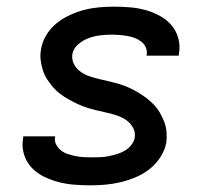

<svg xmlns="http://www.w3.org/2000/svg" viewBox="-20 -548 640 576"><path d="M251 8Q226 8 202 6Q178 4 155 -2Q132 -8 111 -18.5Q90 -29 74.5 -45.5Q59 -62 52 -85Q45 -108 49 -132L50 -139H146L145 -137Q143 -124 149 -113.5Q155 -103 164 -96Q173 -89 184.5 -85.5Q196 -82 208 -79.5Q220 -77 232.5 -76.5Q245 -76 258 -76Q270 -76 282 -76.5Q294 -77 306 -79.5Q318 -82 330 -85.5Q342 -89 353.5 -95.5Q365 -102 373.5 -112.5Q382 -123 384 -135Q387 -151 379 -165Q371 -179 359 -187.5Q347 -196 332.5 -201Q318 -206 302.5 -209.5Q287 -213 272 -216.5Q257 -220 242.5 -224.5Q228 -229 214 -235.5Q200 -242 186.5 -249.5Q173 -257 161 -266Q149 -275 139.5 -286Q130 -297 121.5 -310Q113 -323 108.5 -337.5Q104 -352 102 -367.5Q100 -383 103 -399Q106 -421 118.5 -442Q131 -463 149.5 -478Q168 -493 190 -503Q212 -513 233.5 -518.5Q255 -524 277.5 -526Q300 -528 322 -528Q347 -528 370.5 -526Q394 -524 416 -518Q438 -512 458.5 -501Q479 -490 493.5 -473.5Q508 -457 514.5 -434.5Q521 -412 517 -388L516 -381H420V-384Q422 -395 417.5 -405.5Q413 -416 404 -423Q395 -430 384.5 -434Q374 -438 362.5 -440Q351 -442 339 -443Q327 -444 315 -444Q298 -444 281 -442Q264 -440 247 -434Q230 -428 215 -415.5Q200 -403 197 -385Q195 -369 202 -355.5Q209 -342 221.5 -333Q234 -324 249 -319Q264 -314 279 -310.5Q294 -307 309 -303.5Q324 -300 339 -295.5Q354 -291 368 -284.5Q382 -278 394.5 -270.5Q407 -263 419 -254Q431 -245 441.5 -234Q452 -223 459.5 -210Q467 -197 472.5 -183Q478 -169 479.5 -153Q481 -137 479 -121Q475 -98 461.5 -77Q448 -56 429 -41Q410 -26 387.5 -16.5Q365 -7 342 -1.5Q319 4 296 6Q273 8 251 8Z"/></svg>

Font: Iosevka Aile Medium Oblique
Style: Regular
Weight: 500
Italic angle: -9°
Designer: Belleve Invis
Foundry: Belleve Invis
Version: Version 31.1.0; ttfautohint (v1.8.4)